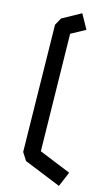

<svg xmlns="http://www.w3.org/2000/svg" viewBox="-93 -756 482 911"><g transform="rotate(10 148.5 -300.0)"><path d="M86 24 65 -16 109 -637 132 -671 227 -713 260 -639 187 -607 147 -34 297 43 260 113Z"/></g></svg>

Font: ZCOOL KuaiLe
Style: Regular
Weight: 400
Designer: Lui Bingke
Foundry: ZCOOL
Version: Version 2.000